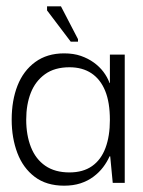

<svg xmlns="http://www.w3.org/2000/svg" viewBox="-20 -579 453 608"><path d="M183 9Q127 9 90 -19Q53 -47 35 -94.5Q17 -142 17 -200Q17 -261 35.5 -308Q54 -355 91.5 -382.5Q129 -410 183 -410Q213 -410 236 -402Q259 -394 277 -381Q295 -368 307.5 -351.5Q320 -335 327 -316H328V-406H375V0H337L329 -84H327Q319 -66 306.5 -49.5Q294 -33 276 -19.5Q258 -6 235 1.5Q212 9 183 9ZM200 -33Q243 -33 271.5 -53Q300 -73 314 -110.5Q328 -148 328 -199Q328 -255 313 -291.5Q298 -328 269.5 -347Q241 -366 200 -366Q153 -366 122.5 -344Q92 -322 77.5 -285Q63 -248 63 -200Q63 -151 78 -113Q93 -75 123.5 -54Q154 -33 200 -33ZM204 -447 129 -546V-559H173L227 -455V-447Z"/></svg>

Font: Darker Grotesque Light
Style: Regular
Weight: 400
Version: Version 1.000;gftools[0.9.28]